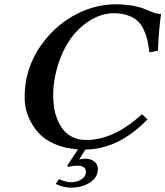

<svg xmlns="http://www.w3.org/2000/svg" viewBox="-20 -678 761 883"><path d="M340.3 84Q314.5 84 293.9 89.8L289.1 84L338.9 8.8Q279.3 4.9 232.4 -15.4Q185.5 -35.6 157.2 -66.9Q128.9 -98.1 111.6 -138.7Q94.2 -179.2 93.5 -223.6Q92.8 -268.1 101.1 -314.9Q121.6 -411.1 184.1 -490.5Q246.6 -569.8 333.5 -614Q420.4 -658.2 511.7 -658.2Q557.1 -658.2 593.3 -651.1Q629.4 -644 647.2 -636Q665 -627.9 684.8 -620.8Q704.6 -613.8 720.7 -613.8Q709.5 -536.6 706.5 -444.8L667 -437Q663.1 -469.2 658 -492.7Q652.8 -516.1 641.4 -541Q629.9 -565.9 613 -581.5Q596.2 -597.2 568.4 -607.2Q540.5 -617.2 502.9 -617.2Q473.1 -617.2 442.1 -606.9Q411.1 -596.7 379.2 -574.2Q347.2 -551.8 319.8 -519.5Q292.5 -487.3 269.8 -439.2Q247.1 -391.1 234.9 -334Q227.1 -297.9 225.3 -262.5Q223.6 -227.1 227.5 -193.4Q231.4 -159.7 242.9 -130.9Q254.4 -102.1 272 -80.3Q289.6 -58.6 316.4 -46.4Q343.3 -34.2 377.4 -34.2Q502.9 -34.2 633.3 -152.8L658.2 -128.9Q525.4 8.3 372.6 9.8L344.2 55.2Q356.9 52.2 371.1 51.8Q401.9 51.8 418.2 68.8Q434.6 85.9 428.7 113.8Q421.9 145.5 387.5 165.3Q353 185.1 306.6 185.1Q271.5 185.1 236.3 168L251 146Q285.6 160.2 306.2 160.2Q330.6 160.2 350.6 149.2Q370.6 138.2 374.5 119.1Q376.5 108.9 372.8 100.8Q369.1 92.8 360.6 88.4Q352.1 84 340.3 84Z"/></svg>

Font: Linux Libertine Slanted
Style: Semibold Slanted
Weight: 600
Designer: Philipp H. Poll
Foundry: Philipp H. Poll
Version: Version 5.1.1